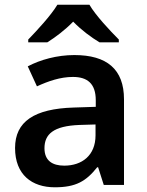

<svg xmlns="http://www.w3.org/2000/svg" viewBox="-20 -786 625 816"><path d="M360 -766H224C197 -721 137 -656 100 -618V-606H181C216 -628 256 -658 291 -694C326 -658 368 -627 403 -606H485V-618C448 -655 386 -721 360 -766ZM296 -552C222 -552 151 -532 98 -504L137 -419C185 -441 236 -459 290 -459C351 -459 387 -431 387 -360V-332L294 -329C125 -324 44 -269 44 -157C44 -43 116 10 213 10C303 10 346 -16 393 -75H397L421 0H507V-364C507 -492 434 -552 296 -552ZM319 -255 386 -257V-211C386 -125 328 -82 253 -82C203 -82 169 -103 169 -156C169 -215 206 -251 319 -255Z"/></svg>

Font: Noto Sans Kayah Li SemiBold
Style: Regular
Weight: 600
Designer: Monotype Design Team, Sérgio Martins
Foundry: Monotype Imaging Inc.
Version: Version 2.002